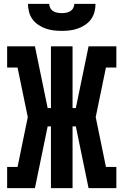

<svg xmlns="http://www.w3.org/2000/svg" viewBox="-20 -975 640 995"><path d="M17 0V-110H71L124 -368L71 -625H17V-735H161L227 -415H244V-735H356V-415H373L439 -735H583V-625H529L476 -368L529 -110H583V0H439L373 -320H356V0H244V-320H227L161 0ZM300 -815Q279 -815 258 -817.5Q237 -820 217 -827Q197 -834 179 -846Q161 -858 148.5 -875Q136 -892 130.5 -913Q125 -934 125 -955H235Q235 -944 240.5 -933.5Q246 -923 256 -917Q266 -911 277.5 -909Q289 -907 300 -907Q311 -907 322.5 -909Q334 -911 344 -917Q354 -923 359.5 -933.5Q365 -944 365 -955H475Q475 -934 469.5 -913Q464 -892 451.5 -875Q439 -858 421 -846Q403 -834 383 -827Q363 -820 342 -817.5Q321 -815 300 -815Z"/></svg>

Font: Iosevka Curly Slab XBdEx
Style: Regular
Weight: 800
Width: 7
Monospace: yes
Designer: Belleve Invis
Foundry: Belleve Invis
Version: Version 11.0.0; ttfautohint (v1.8.3)